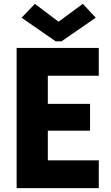

<svg xmlns="http://www.w3.org/2000/svg" viewBox="-20 -966 571 986"><path d="M65.4 -719.7H487.3V-577.1H225.6V-432.6H442.4V-294.9H225.6V-142.6H487.3V0H65.4ZM279.3 -855.5H282.2L405.3 -946.3L471.7 -875L295.9 -753.9H265.6L90.8 -875L159.2 -946.3Z"/></svg>

Font: Reddit Sans Strawberry ExBold
Style: Regular
Weight: 800
Designer: Stephen Hutchings
Foundry: Reddit
Version: Version 1.013